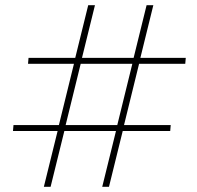

<svg xmlns="http://www.w3.org/2000/svg" viewBox="-20 -720 760 740"><path d="M149 0 202 -215H30L32 -238H207L265 -474H88L90 -497H270L320 -700H346L296 -497H495L545 -700H571L521 -497H696L694 -474H516L458 -238H638L636 -215H453L400 0H374L427 -215H228L175 0ZM233 -238H432L490 -474H291Z"/></svg>

Font: MuseoModerno Thin
Style: Italic
Weight: 100
Italic angle: -9°
Designer: Pablo Cosgaya, Héctor Gatti, Marcela Romero, and the Authors of The MuseoModerno Project.
Foundry: Omnibus-Type Team
Version: Version 1.003